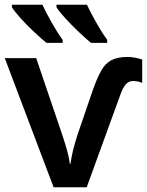

<svg xmlns="http://www.w3.org/2000/svg" viewBox="-20 -786 617 806"><path d="M517 -547Q529 -547 546 -544Q563 -541 577 -536V-438Q568 -442 558 -444Q548 -446 540 -446Q518 -446 505.5 -429Q493 -412 484 -385L344 0H205L0 -542H132L242 -218Q254 -182 262.5 -151Q271 -120 273 -99H276Q279 -123 286.5 -154.5Q294 -186 305 -219L369 -406Q387 -457 404 -488Q421 -519 447 -533Q473 -547 517 -547ZM345 -766Q361 -732 385 -689.5Q409 -647 430 -619V-606H362Q340 -624 310 -652.5Q280 -681 253.5 -710Q227 -739 217 -756V-766ZM158 -766Q174 -732 198 -689.5Q222 -647 243 -619V-606H175Q153 -624 122.5 -652.5Q92 -681 66 -710Q40 -739 30 -756V-766Z"/></svg>

Font: Noto Sans SemiBold
Style: Regular
Weight: 600
Designer: Monotype Design Team
Foundry: Monotype Imaging Inc.
Version: Version 2.007